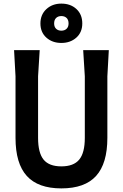

<svg xmlns="http://www.w3.org/2000/svg" viewBox="-20 -1028 681 1064"><path d="M583 -750 575 -605V-264Q575 -122 512.5 -53Q450 16 320 16Q191 16 128.5 -53Q66 -122 66 -264V-605L58 -750H200L191 -605V-264Q191 -181 221.5 -143.5Q252 -106 320 -106Q388 -106 419 -143.5Q450 -181 450 -264V-605L441 -750ZM204 -898Q204 -947 237 -977.5Q270 -1008 320 -1008Q371 -1008 403.5 -978Q436 -948 436 -898Q436 -849 403 -819.5Q370 -790 320 -790Q270 -790 237 -819.5Q204 -849 204 -898ZM360 -898Q360 -918 349 -928.5Q338 -939 320 -939Q302 -939 291 -928.5Q280 -918 280 -898Q280 -879 291 -868.5Q302 -858 320 -858Q338 -858 349 -868.5Q360 -879 360 -898Z"/></svg>

Font: Farro Medium
Style: Regular
Weight: 500
Designer: Aceler Chua
Foundry: Grayscale Limited
Version: Version 1.101